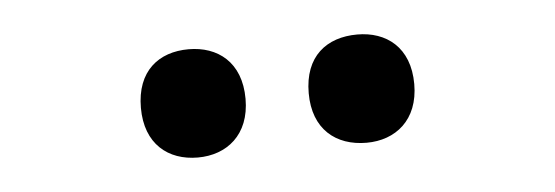

<svg xmlns="http://www.w3.org/2000/svg" viewBox="-26 -787 613 212"><g transform="rotate(-5 280.5 -681.0)"><path d="M129 -681C129 -641 154 -621 187 -621C219 -621 245 -641 245 -681C245 -722 219 -741 187 -741C154 -741 129 -722 129 -681ZM315 -681C315 -641 340 -621 374 -621C406 -621 432 -641 432 -681C432 -722 406 -741 374 -741C340 -741 315 -722 315 -681Z"/></g></svg>

Font: Noto Sans Arabic SemCond SemBd
Style: Regular
Weight: 600
Width: 4
Designer: Monotype Design Team, Nadine Chahine, Nizar Qandah and Khaled Hosny
Foundry: Monotype Imaging Inc.
Version: Version 2.012